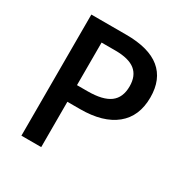

<svg xmlns="http://www.w3.org/2000/svg" viewBox="-165 -847 944 980"><g transform="rotate(30 307.5 -357.0)"><path d="M566.9 -498Q566.9 -386.2 493.7 -326.7Q420.4 -267.1 285.2 -267.1H210.9V0H94.2V-713.9H299.8Q433.6 -713.9 500.2 -659.2Q566.9 -604.5 566.9 -498ZM210.9 -365.2H272.9Q362.8 -365.2 404.8 -396.5Q446.8 -427.7 446.8 -494.1Q446.8 -555.7 409.2 -585.9Q371.6 -616.2 292 -616.2H210.9Z"/></g></svg>

Font: f1_51640          
Style: Regular
Weight: 600
Foundry: Ascender Corporation
Version: Version 1.10